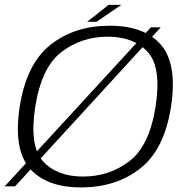

<svg xmlns="http://www.w3.org/2000/svg" viewBox="-38 -790 753 814"><path d="M-18 0H26L643.5 -674H601.5ZM306 4.5Q454.5 4.5 556.8 -76Q659 -156.5 687 -337.5Q714.5 -518 644.8 -599.5Q575 -681 427 -681Q278.5 -681 176.2 -600.2Q74 -519.5 45.5 -337.5Q18 -157.5 87.8 -76.5Q157.5 4.5 306 4.5ZM314 -41.5Q203.5 -41.5 144.5 -106.2Q85.5 -171 111.5 -337.5Q138 -505 223 -569.8Q308 -634.5 418.5 -634.5Q529 -634.5 588.2 -569.8Q647.5 -505 621.5 -337.5Q595 -170.5 509.8 -106Q424.5 -41.5 314 -41.5ZM331.5 -697.5H371L476.5 -769.5H422.5Z"/></svg>

Font: Anybody SemiExpanded Light
Style: Italic
Weight: 300
Width: 6
Italic angle: -10°
Version: Version 1.113;gftools[0.9.25]